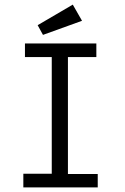

<svg xmlns="http://www.w3.org/2000/svg" viewBox="-20 -811 540 831"><path d="M166 -660 335 -721 295 -791 143 -702ZM81 0H403V-58H274V-564H397V-623H88V-564H204V-59H81Z"/></svg>

Font: Inconsolata Thin
Style: Regular
Weight: 100
Monospace: yes
Designer: Raph Levien, Cyreal, Brenton Simpson
Foundry: Raph Levien, Cyreal, Google
Version: Version 3.100